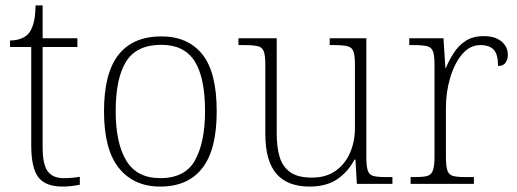

<svg xmlns="http://www.w3.org/2000/svg" viewBox="-20 -677 1905 707"><path d="M210 10Q148 10 121.5 -24Q95 -58 95 -142V-504H17V-528Q59 -528 83 -551Q94 -562 102 -586.5Q110 -611 111 -657H137V-536H265V-504H137V-134Q137 -72 155.5 -46.5Q174 -21 215 -21Q245 -21 274 -26V3Q243 10 210 10Z M570 10Q473 10 418 -58Q363 -126 363 -267Q363 -408 416.5 -475.5Q470 -543 574 -543Q672 -543 725 -477Q778 -411 778 -267Q778 -126 725 -58Q672 10 570 10ZM570 -21Q662 -21 698.5 -87.5Q735 -154 735 -267Q735 -392 696.5 -452Q658 -512 574 -512Q483 -512 444.5 -450.5Q406 -389 406 -267Q406 -150 445 -85.5Q484 -21 570 -21Z M1120 10Q1038 10 997.5 -37.5Q957 -85 957 -184V-439Q957 -472 951.5 -487.5Q946 -503 929 -507Q912 -511 879 -511H858V-536H999V-183Q999 -136 1009.5 -100Q1020 -64 1048 -43.5Q1076 -23 1128 -23Q1181 -23 1216 -48Q1251 -73 1269 -114.5Q1287 -156 1287 -205V-438Q1287 -472 1281.5 -487.5Q1276 -503 1259 -507Q1242 -511 1209 -511H1194V-536H1329V-97Q1329 -64 1334.5 -48.5Q1340 -33 1355 -29Q1370 -25 1399 -25H1425V0H1294L1289 -89H1285Q1263 -46 1223 -18Q1183 10 1120 10Z M1492 0V-25H1510Q1538 -25 1553 -29Q1568 -33 1574 -49.5Q1580 -66 1580 -101V-439Q1580 -472 1574.5 -487.5Q1569 -503 1552 -507Q1535 -511 1502 -511H1487V-536H1613L1620 -427H1622Q1634 -456 1651.5 -483Q1669 -510 1695.5 -527Q1722 -544 1761 -544Q1803 -544 1826.5 -524.5Q1850 -505 1850 -475Q1850 -458 1841.5 -446Q1833 -434 1814 -434Q1814 -477 1798 -494Q1782 -511 1749 -511Q1710 -511 1681.5 -477Q1653 -443 1637.5 -390Q1622 -337 1622 -280V-100Q1622 -65 1627.5 -49Q1633 -33 1648.5 -29Q1664 -25 1692 -25H1725V0Z"/></svg>

Font: Noto Serif Tamil ExtraLight
Style: Regular
Weight: 200
Designer: Indian Type Foundry, Tom Grace, and the Monotype Design Team
Foundry: Monotype Imaging Inc.
Version: Version 2.004; ttfautohint (v1.8.4.7-5d5b)